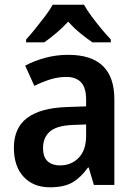

<svg xmlns="http://www.w3.org/2000/svg" viewBox="-20 -786 577 816"><path d="M270 -553Q466 -553 466 -364V0H379L357 -74H354Q323 -31 287.5 -10.5Q252 10 192 10Q122 10 80.5 -34.5Q39 -79 39 -158Q39 -242 95 -284.5Q151 -327 262 -331L346 -334V-363Q346 -413 324.5 -436Q303 -459 262 -459Q227 -459 193.5 -448.5Q160 -438 126 -421L87 -507Q126 -528 173 -540.5Q220 -553 270 -553ZM289 -255Q220 -252 191.5 -226.5Q163 -201 163 -157Q163 -118 182.5 -100.5Q202 -83 235 -83Q283 -83 314.5 -115.5Q346 -148 346 -209V-257ZM337 -766Q349 -744 369 -717Q389 -690 410.5 -664Q432 -638 451 -618V-606H373Q349 -622 321.5 -644.5Q294 -667 270 -694Q245 -667 218 -644.5Q191 -622 168 -606H91V-618Q109 -638 130.5 -664.5Q152 -691 172 -717.5Q192 -744 204 -766Z"/></svg>

Font: Noto Sans Sinhala SemiCondensed SemiBold
Style: Regular
Weight: 600
Width: 4
Designer: Jelle Bosma - Monotype Design Team
Foundry: Monotype Imaging Inc.
Version: Version 2.006; ttfautohint (v1.8.4.7-5d5b)